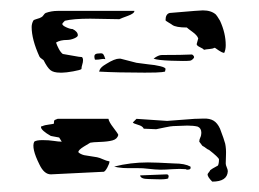

<svg xmlns="http://www.w3.org/2000/svg" viewBox="-20 -498 500 370"><path d="M307 -473 355 -477 371 -478Q387 -478 396 -470Q398 -468 404 -458Q415 -434 415 -411Q415 -402 412 -396Q407 -397 402 -400.5Q397 -404 394 -406Q390 -404 383.5 -403.5Q377 -403 373 -402Q372 -404 365.5 -407Q359 -410 359 -413L362 -424Q360 -430 351 -436.5Q342 -443 340 -445Q319 -445 312 -450Q311 -451 305 -454.5Q299 -458 299 -459Q299 -471 307 -473ZM96 -358Q83 -358 77 -363Q71 -368 64 -382Q63 -383 60 -385Q57 -387 56 -389Q41 -422 41 -446Q41 -452 44 -458Q45 -460 51 -461.5Q57 -463 60 -465Q62 -466 64 -469Q66 -472 68 -473Q79 -477 91 -477H239Q239 -472 226.5 -467.5Q214 -463 210 -461L154 -462Q121 -462 105 -458Q100 -453 100 -452Q100 -449 107.5 -445.5Q115 -442 120 -442Q130 -437 130 -430Q130 -427 123 -424Q116 -421 109 -421Q96 -421 88 -416Q90 -410 93.5 -403.5Q97 -397 101 -394Q108 -393 121 -390.5Q134 -388 138 -388Q140 -386 140 -382Q140 -378 138.5 -373.5Q137 -369 137 -365Q135 -363 121 -360.5Q107 -358 100 -358ZM166 -383Q170 -383 175 -384Q180 -385 183 -384Q181 -391 179 -393.5Q177 -396 171 -395Q164 -395 162.5 -392Q161 -389 163 -383ZM346 -381Q348 -381 351 -383.5Q354 -386 354 -388Q354 -389 353 -390.5Q352 -392 350 -393Q331 -392 292 -392Q285 -392 276 -385Q283 -382 310 -381Q337 -380 346 -381ZM259 -358Q285 -358 292 -359L298 -360L299 -365Q299 -368 288.5 -370.5Q278 -373 266 -374L243 -377L212 -385H210Q201 -385 185 -375Q183 -374 179.5 -371.5Q176 -369 174 -366.5Q172 -364 171 -360Q207 -358 259 -358ZM243 -269 302 -265 355 -269H356Q360 -269 372 -269.5Q384 -270 391.5 -265.5Q399 -261 404 -250Q412 -229 414 -221Q416 -211 415.5 -199.5Q415 -188 415 -183Q415 -180 417 -175.5Q419 -171 419 -168Q418 -148 389 -148Q380 -157 380 -162Q380 -163 382.5 -166Q385 -169 385 -170Q387 -172 400 -179Q402 -183 402 -191Q401 -195 383 -209Q380 -210 377 -212.5Q374 -215 370 -217L364 -225Q364 -229 366 -233Q367 -235 367.5 -237.5Q368 -240 368 -242Q368 -251 361 -254Q353 -256 341 -256L314 -255Q310 -255 298 -252.5Q286 -250 281 -249L257 -250Q255 -255 246 -257.5Q237 -260 236 -262ZM86 -267Q84 -266 84 -263.5Q84 -261 84 -260Q83 -259 74.5 -258Q66 -257 62 -255Q59 -255 59 -253Q59 -250 64 -245.5Q69 -241 78 -236L94 -233L99 -225Q93 -225 83.5 -226.5Q74 -228 62 -228Q50 -228 46 -225Q40 -213 56 -181Q65 -162 78 -162L180 -167Q183 -168 187 -175.5Q191 -183 191 -187Q185 -188 178.5 -191Q172 -194 167 -195Q161 -196 154.5 -197Q148 -198 142 -199Q138 -200 134.5 -202Q131 -204 131 -205Q131 -209 141.5 -215.5Q152 -222 154 -223Q158 -224 173 -224.5Q188 -225 197 -227.5Q206 -230 208 -238Q207 -241 198.5 -252Q190 -263 189 -269H91ZM211 -175Q216 -174 226 -174H244Q257 -174 263 -173Q281 -171 289 -171Q298 -171 312.5 -172Q327 -173 338 -172Q339 -171 341 -171Q349 -171 347 -177Q336 -183 316 -183Q280 -185 265 -185Q231 -185 200 -177Q208 -175 211 -175ZM301 -162Q305 -162 305 -158L304 -154Q298 -152 283.5 -152.5Q269 -153 266 -153Q251 -153 250 -160Z"/></svg>

Font: BM Euljiro oraeorae
Style: Regular
Weight: 400
Designer: Bongjin Kim; Bomjun Kim; Myungsoo Han; Hyesun Chae; Mikyoung Jeong; Wujin Sim; Minjae Kang; Suwha Jang;
Foundry: Sandoll Inc.
Version: Version 1.000;hotconv 1.0.109;makeexe 2.5.65596